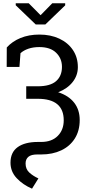

<svg xmlns="http://www.w3.org/2000/svg" viewBox="-20 -925 554 1162"><path d="M75.2 -893.1V-905.3H153.8L225.6 -833L296.4 -905.3H374.5V-892.6L254.4 -776.9H196.3ZM173.8 216.8Q119.6 193.8 81.5 153.8Q43.5 113.8 43.5 59.6Q43.5 -3.4 87.2 -34.7Q130.9 -65.9 209.5 -65.9H229.5Q293 -65.9 329.3 -102.3Q365.7 -138.7 365.7 -196.8Q365.7 -327.1 208.5 -327.1H138.7V-402.8H208.5Q283.7 -402.8 319.3 -433.8Q355 -464.8 355 -520.5Q355 -571.3 319.8 -605.7Q284.7 -640.1 218.3 -640.1Q180.7 -640.1 151.6 -630.1Q122.6 -620.1 104 -603L97.7 -520H20.5L21 -637.7Q53.7 -674.3 104.2 -695.1Q154.8 -715.8 218.3 -715.8Q286.1 -715.8 338.9 -691.2Q391.6 -666.5 421.4 -622.1Q451.2 -577.6 451.2 -518.6Q451.2 -468.3 419.4 -428.2Q387.7 -388.2 332 -366.7Q395 -346.7 428.7 -303.7Q462.4 -260.7 462.4 -198.7Q462.4 -133.8 432.9 -86.9Q403.3 -40 350.8 -15.1Q298.3 9.8 229.5 9.8H205.6Q168.5 9.8 151.6 24.2Q134.8 38.6 134.8 64.5Q134.8 98.6 157.5 119.4Q180.2 140.1 212.4 154.8Z"/></svg>

Font: Roboto Slab
Style: Regular
Weight: 400
Designer: Google
Version: Version 2.000; ttfautohint (v1.8.1.43-b0c9)